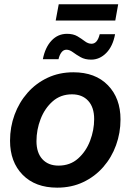

<svg xmlns="http://www.w3.org/2000/svg" viewBox="-20 -865 610 897"><path d="M247.1 11.7Q145 11.7 85.9 -48.3Q26.9 -108.4 26.9 -207.5Q26.9 -271.5 48.1 -329.1Q69.3 -386.7 108.6 -431.4Q147.9 -476.1 202.4 -501.7Q256.8 -527.3 322.8 -527.3Q425.3 -527.3 484.1 -466.8Q543 -406.2 543 -307.1Q543 -244.1 522.2 -186.8Q501.5 -129.4 462.4 -84.7Q423.3 -40 368.9 -14.2Q314.5 11.7 247.1 11.7ZM253.4 -91.3Q307.6 -91.3 344.7 -124.3Q381.8 -157.2 400.9 -207.3Q419.9 -257.3 419.9 -308.6Q419.9 -363.8 392.1 -394Q364.3 -424.3 316.4 -424.3Q263.2 -424.3 226.1 -391.6Q189 -358.9 169.7 -308.8Q150.4 -258.8 150.4 -205.6Q150.4 -151.4 178 -121.3Q205.6 -91.3 253.4 -91.3ZM405.8 -586.4Q377 -586.4 356.7 -597.9Q336.4 -609.4 320.6 -621.1Q304.7 -632.8 290.5 -632.8Q276.4 -632.8 266.8 -619.9Q257.3 -606.9 253.4 -588.4H180.2Q190.9 -643.6 220.7 -675.3Q250.5 -707 293 -707Q322.3 -707 341.6 -695.6Q360.8 -684.1 376.2 -672.4Q391.6 -660.6 407.7 -660.6Q435.1 -660.6 445.8 -705.1H517.6Q507.3 -648.9 476.6 -617.7Q445.8 -586.4 405.8 -586.4ZM532.2 -845.2 518.6 -769H240.2L254.4 -845.2Z"/></svg>

Font: Inter Display SemiBold
Style: Italic
Weight: 600
Italic angle: -9.39999°
Designer: Rasmus Andersson
Foundry: rsms
Version: Version 4.000;git-a52131595